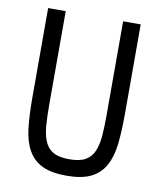

<svg xmlns="http://www.w3.org/2000/svg" viewBox="-79 -741 686 817"><g transform="rotate(10 264.0 -332.5)"><path d="M139 -677V-271Q139 -221 142 -182.5Q145 -144 156.5 -116Q168 -88 193 -73.5Q218 -59 263 -59Q308 -59 333 -73.5Q358 -88 369.5 -116Q381 -144 384 -182.5Q387 -221 387 -271V-677H463V-290Q463 -214 456.5 -158Q450 -102 428.5 -64Q407 -26 367.5 -7Q328 12 263 12Q198 12 158.5 -7Q119 -26 97.5 -64Q76 -102 69.5 -158Q63 -214 63 -290V-677Z"/></g></svg>

Font: PlemolJP
Style: Regular
Weight: 400
Monospace: yes
Version: v2.0.4; ttfautohint (v1.8.4.7-5d5b-dirty) -l 6 -r 45 -G 200 